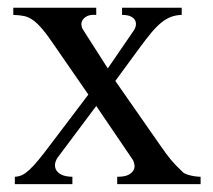

<svg xmlns="http://www.w3.org/2000/svg" viewBox="-20 -467 540 487"><path d="M277.3 0V-18.6Q295.9 -18.6 305.4 -23.4Q314.9 -28.3 318.6 -35.2Q322.3 -42 321 -49.3Q319.8 -56.6 316.9 -61.5L224.1 -198.2L127 -68.4Q122.1 -62 120.1 -53.7Q118.2 -45.4 121.6 -37.6Q125 -29.8 135 -24.4Q145 -19 163.6 -18.6V0H17.6V-18.6Q27.3 -19 35.9 -22.9Q44.4 -26.9 54.4 -36.1Q64.5 -45.4 77.6 -61.3Q90.8 -77.1 109.4 -102.1L204.1 -227.1L119.1 -350.1Q101.1 -377 88.1 -392.3Q75.2 -407.7 64 -415.8Q52.7 -423.8 41.3 -426.3Q29.8 -428.7 13.7 -429.2V-447.3H224.1V-429.2Q209.5 -430.2 201.4 -426.3Q193.4 -422.4 189.7 -416.5Q186 -410.6 186.5 -404.3Q187 -397.9 189.5 -393.6L253.4 -293.5L319.3 -389.6Q323.2 -395 324.5 -401.9Q325.7 -408.7 323 -414.8Q320.3 -420.9 312.3 -425Q304.2 -429.2 289.6 -429.2V-447.3H440.9V-429.2Q425.8 -428.7 413.6 -424.1Q401.4 -419.4 389.2 -409.7Q377 -399.9 363.8 -384Q350.6 -368.2 333 -344.2L272.5 -261.7L383.8 -102.1Q394 -87.4 400.6 -78.4Q407.2 -69.3 413.3 -62Q419.4 -54.7 426 -47.9Q432.6 -41 442.9 -31.2Q446.8 -26.4 460.4 -22.7Q474.1 -19 488.8 -18.6V0Z"/></svg>

Font: Doulos SIL CyrE
Style: Regular
Weight: 400
Designer: Walt Agee, Victor Gaultney, Peter Martin, Debbi Hosken, Becca Hirsbrunner
Foundry: SIL International
Version: Version 5.000